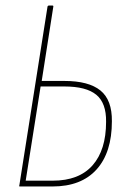

<svg xmlns="http://www.w3.org/2000/svg" viewBox="-20 -675 461 695"><path d="M52 0Q48 0 50 -4L152 -651Q153 -655 158 -655H169Q174 -655 173 -651L131 -382H213Q301 -382 343.5 -347.5Q386 -313 385 -236Q385 -123 329.5 -61.5Q274 0 170 0ZM73 -21H171Q266 -21 315 -76.5Q364 -132 364 -234Q365 -302 328.5 -332Q292 -362 213 -362H127Z"/></svg>

Font: Sofia Sans Condensed Thin
Style: Italic
Weight: 250
Italic angle: -9°
Version: Version 4.100